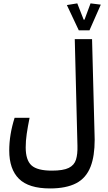

<svg xmlns="http://www.w3.org/2000/svg" viewBox="-20 -921 626 1116"><path d="M271 174.3Q147 174.3 90.3 118.4Q33.7 62.5 33.7 -46.4Q33.7 -138.2 64.9 -236.3H151.9Q141.1 -183.1 135.3 -142.6Q129.4 -102.1 129.4 -64.5Q129.4 9.8 163.1 40.3Q196.8 70.8 281.7 70.8Q347.7 70.8 379.6 54.9Q411.6 39.1 421.6 7.1Q431.6 -24.9 430.2 -73.7L414.6 -693.4H515.1L529.8 -130.9Q530.3 -119.6 530.3 -108.9Q530.3 -13.7 506.8 46.9Q481 113.8 422.9 144Q364.7 174.3 271 174.3ZM438 -744.6 368.7 -891.6 429.2 -901.4 466.3 -806.6H471.2L506.3 -901.4L565.9 -894L500 -744.6Z"/></svg>

Font: CaskaydiaCove NFP
Style: Regular
Weight: 400
Designer: Aaron Bell
Foundry: Saja Typeworks
Version: Version 2111.001; VTT 6.35;Nerd Fonts 3.1.1